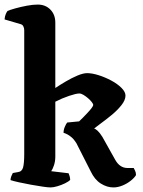

<svg xmlns="http://www.w3.org/2000/svg" viewBox="-20 -820 627 840"><path d="M201 0Q190 0 166.5 -3.5Q143 -7 115 -12Q87 -17 62.5 -22.5Q38 -28 26 -32Q26 -40 29.5 -49Q33 -58 36 -63L58 -67Q76 -69 81 -87.5Q86 -106 86 -146V-688Q86 -697 82 -705Q78 -713 68 -715L0 -735Q1 -749 5.5 -759Q10 -769 13 -772Q24 -777 47.5 -783.5Q71 -790 97.5 -795Q124 -800 145 -800Q179 -800 200.5 -778Q222 -756 222 -721V-435Q243 -449 268.5 -464Q294 -479 319 -489.5Q344 -500 361 -500Q383 -500 411.5 -491Q440 -482 467 -467.5Q494 -453 511.5 -435.5Q529 -418 529 -402Q529 -382 511 -359.5Q493 -337 468 -316.5Q443 -296 421 -280Q399 -264 392 -258Q398 -256 407 -248Q416 -240 428 -221L484 -121Q494 -103 507.5 -94Q521 -85 538 -85H565Q567 -81 571 -73Q575 -65 575 -54Q568 -42 551.5 -29Q535 -16 515 -8Q495 0 476 0Q448 0 421 -17Q394 -34 377 -70L314 -194Q304 -210 293.5 -219Q283 -228 274 -232.5Q265 -237 258 -239Q258 -252 263.5 -265Q269 -278 274 -284L326 -289Q333 -295 343 -305.5Q353 -316 363.5 -327Q374 -338 381 -347.5Q388 -357 388 -361Q388 -365 381.5 -373.5Q375 -382 365 -390.5Q355 -399 345 -405Q335 -411 327 -411Q313 -411 282 -400.5Q251 -390 222 -375V-135Q222 -114 216 -96.5Q210 -79 204 -71L280 -62Q282 -58 284.5 -49.5Q287 -41 287 -33Q281 -26 264.5 -18Q248 -10 230.5 -5Q213 0 201 0Z"/></svg>

Font: Texturina Medium 12pt
Style: Bold
Weight: 700
Version: Version 1.002